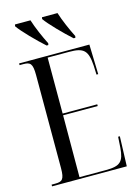

<svg xmlns="http://www.w3.org/2000/svg" viewBox="-136 -1004 771 1077"><g transform="rotate(-15 249.0 -465.5)"><path d="M203 -771H213L215 -781C193 -824 166 -886 152 -931H62L60 -921C84 -886 157 -812 203 -771ZM360 -771H370L372 -781C350 -824 323 -886 309 -931H219L217 -921C241 -886 314 -812 360 -771ZM28 0H462L468 -173H458L454 -110C448 -31 427 -10 344 -10H190L191 -369H392V-379H191V-704H316C401 -704 423 -683 429 -593L431 -541H441L436 -714H28V-704H49C90 -704 103 -694 103 -626V-86C103 -19 89 -10 49 -10H28Z"/></g></svg>

Font: Noto Serif Display ExtraCondensed
Style: Regular
Weight: 400
Width: 2
Designer: Monotype Design Team
Foundry: Monotype Imaging Inc.
Version: Version 2.009